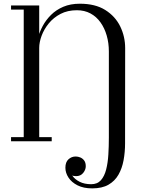

<svg xmlns="http://www.w3.org/2000/svg" viewBox="-20 -780 816 1060"><path d="M489 260Q441 260 408 243.2Q375 226.5 358 200.2Q341 174 341 146Q341 115 358 99.5Q375 84 398 84Q410.5 84 423.2 89.2Q436 94.5 444.8 106.2Q453.5 118 453.5 138Q453.5 157 439.2 174.8Q425 192.5 400 192.5Q385.5 192.5 372.2 187Q359 181.5 350.5 171.2Q342 161 342 146H364.5Q364.5 168.5 378.8 189.2Q393 210 419.5 223.5Q446 237 483.5 237Q517.5 237 537 215Q556.5 193 566 156Q575.5 119 578.2 73.2Q581 27.5 581 -20V-496Q581 -542.5 569.2 -583.5Q557.5 -624.5 535 -656.2Q512.5 -688 479.5 -705.8Q446.5 -723.5 404.5 -723.5Q353 -723.5 314.2 -703.2Q275.5 -683 249.2 -650.8Q223 -618.5 209.8 -582.8Q196.5 -547 196.5 -515.5H182Q182 -540.5 190.2 -572.2Q198.5 -604 216 -636.8Q233.5 -669.5 261.5 -697.5Q289.5 -725.5 329.2 -742.5Q369 -759.5 421 -759.5Q506 -759.5 561.2 -724.8Q616.5 -690 643.8 -634Q671 -578 671 -514.5L670.5 11.5Q670.5 60 662.2 104.8Q654 149.5 634 184.5Q614 219.5 578.8 239.8Q543.5 260 489 260ZM41 0V-23H265.5V0ZM111 0V-727H41V-750H196.5V0Z"/></svg>

Font: BodoniModa 10 Custom
Style: Regular
Weight: 400
Designer: Owen Earl
Foundry: indestructible type
Version: Version 2.005